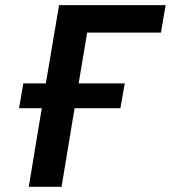

<svg xmlns="http://www.w3.org/2000/svg" viewBox="-20 -718 656 738"><path d="M53.3 -302.2H140.6L90.6 0H216.6L266.7 -302.2H442.8L459.5 -397.4H282.3L315 -592.7H598.7L616.5 -698.2H207L156.2 -397.4H69.6Z"/></svg>

Font: Margiela Mono Italic SmBold It
Style: Regular
Weight: 600
Designer: Mike Abbink, Paul van der Laan, Pieter van Rosmalen
Foundry: Bold Monday
Version: Version 2.003 2021